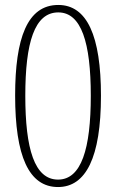

<svg xmlns="http://www.w3.org/2000/svg" viewBox="-20 -744 469 774"><path d="M214 10C326 10 387 -109 387 -358C387 -599 331 -724 215 -724C90 -724 41 -590 41 -359C41 -115 96 10 214 10ZM214 -20C119 -20 82 -144 82 -358C82 -572 119 -694 215 -694C308 -694 346 -572 346 -358C346 -144 308 -20 214 -20Z"/></svg>

Font: Noto Serif Georgian ExtraCondensed ExtraLight
Style: Regular
Weight: 200
Width: 2
Designer: Monotype Design Team, Akaki Razmadze
Foundry: Google LLC
Version: Version 2.003